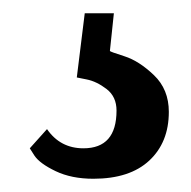

<svg xmlns="http://www.w3.org/2000/svg" viewBox="-20 -19 289 290"><path d="M121 251Q88 251 64 239.5Q40 228 32 216L25 205L51 176Q71 205 106 205Q156 205 156 148Q156 127 141 115.5Q126 104 111 101L96 98L108 1H152L146 58Q146 59 168 66Q190 73 212.5 94.5Q235 116 235 150Q235 196 205.5 223.5Q176 251 121 251Z"/></svg>

Font: Arsenal
Style: Bold
Weight: 700
Designer: Andrij Shevchenko
Foundry: Stairsfor
Version: Version 2.001;PS 002.001;hotconv 1.0.88;makeotf.lib2.5.64775